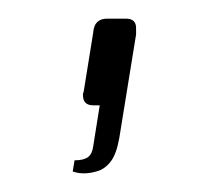

<svg xmlns="http://www.w3.org/2000/svg" viewBox="-20 -114 220 206"><path d="M70 72Q65 72 61.5 71Q58 70 58 70L60 58Q70 58 74.5 54.5Q79 51 80 43L87 -1H80Q69 -1 69 -12Q69 -14 69.5 -15Q70 -16 70 -17L80 -79Q81 -94 95 -94H115Q126 -94 126 -84Q126 -82 126 -80.5Q126 -79 126 -77L108 34Q105 51 99 59Q93 67 85 69.5Q77 72 70 72Z"/></svg>

Font: Exo Thin ExtraLight
Style: Italic
Weight: 250
Italic angle: -9°
Version: Version 2.000